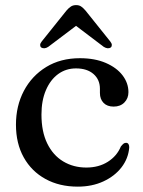

<svg xmlns="http://www.w3.org/2000/svg" viewBox="-20 -702 546 734"><path d="M471 -349.5Q471 -326 455.5 -310.2Q440 -294.5 414.5 -294.5Q389.5 -294.5 375.8 -308.8Q362 -323 362 -346.5V-362.5Q362 -397.5 337.5 -419Q313 -440.5 270.5 -440.5Q232 -440.5 202.2 -418.8Q172.5 -397 155.5 -357.2Q138.5 -317.5 138.5 -264Q138.5 -199 160.5 -153.8Q182.5 -108.5 221.5 -85Q260.5 -61.5 310 -61.5Q357.5 -61.5 392.2 -83.5Q427 -105.5 442 -142Q448.5 -150 452.5 -153Q456.5 -156 462 -156Q468.5 -156 471.5 -150.5Q474.5 -145 474 -137.5Q470.5 -96 444.5 -62.2Q418.5 -28.5 375.2 -8.5Q332 11.5 277 11.5Q207 11.5 153.8 -17.8Q100.5 -47 70.8 -100.2Q41 -153.5 41 -225.5Q41 -297 71.2 -354.5Q101.5 -412 156.5 -445.8Q211.5 -479.5 285.5 -479.5Q342.5 -479.5 384.2 -461.5Q426 -443.5 448.5 -414Q471 -384.5 471 -349.5ZM291 -618.5H250.5L376.5 -523Q384.5 -518 391.5 -517.5Q398.5 -517 403.5 -520.5Q407.5 -524 407.5 -530Q407.5 -536 401.5 -543.5L307 -661.5Q298 -672 290.2 -677.2Q282.5 -682.5 271 -682.5Q259.5 -682.5 251.2 -677.2Q243 -672 234 -661.5L139.5 -543.5Q133.5 -536 133.5 -530Q133.5 -524 137.5 -520.5Q143 -517 150 -517.5Q157 -518 164.5 -523Z"/></svg>

Font: Fraunces 17pt
Style: Regular
Weight: 400
Version: Version 1.000;[b76b70a41]